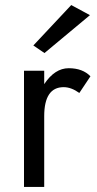

<svg xmlns="http://www.w3.org/2000/svg" viewBox="-20 -740 383 760"><path d="M336 -680 156 -530 112 -560 262 -720ZM294 -372Q262 -395 232 -395Q155 -395 155 -280V0H75V-460H155V-407Q197 -470 252 -470Q307 -470 338 -438Z"/></svg>

Font: renner_400book
Style: Book
Weight: 400
Version: Version 003.000 ; ttfautohint (v0.97) -l 8 -r 50 -G 200 -x 1